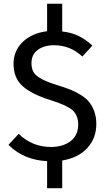

<svg xmlns="http://www.w3.org/2000/svg" viewBox="-20 -844 571 1019"><path d="M491.2 -186Q491.2 -110.4 443.4 -58.3Q395.5 -6.3 310.1 7.8V154.8H230V11.2Q107.4 5.9 24.9 -75.2L79.1 -133.8Q150.4 -64 251 -64Q313.5 -64 354.2 -94.7Q395 -125.5 395 -183.1Q395 -231.9 365 -258.8Q335 -285.6 250 -312Q147.5 -343.8 99.6 -387.2Q51.8 -430.7 51.8 -504.9Q51.8 -574.7 101.1 -621.8Q150.4 -668.9 230 -678.2V-824.2H310.1V-676.8Q358.4 -671.9 396.7 -653.3Q435.1 -634.8 470.2 -602.1L417 -543.9Q353 -604 267.1 -604Q214.4 -604 180.7 -579.3Q147 -554.7 147 -508.8Q147 -479.5 158.4 -460.4Q169.9 -441.4 201.2 -424.6Q232.4 -407.7 293 -389.2Q329.6 -377.9 355.2 -367.7Q380.9 -357.4 408.4 -340.3Q436 -323.2 452.6 -303.2Q469.2 -283.2 480.2 -253.2Q491.2 -223.1 491.2 -186Z"/></svg>

Font: FiraGO
Style: Regular
Weight: 400
Designer: bBox Type
Foundry: bBox Type GmbH
Version: Version 1.001;PS 001.001;hotconv 1.0.88;makeotf.lib2.5.64775